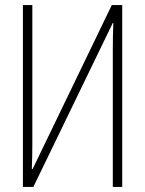

<svg xmlns="http://www.w3.org/2000/svg" viewBox="-20 -734 570 754"><path d="M70 0V-714H107V-168Q107 -142 106.5 -121.5Q106 -101 105 -70H108L419 -714H460V0H423V-537Q423 -569 423.5 -592Q424 -615 425 -644H423L111 0Z"/></svg>

Font: Noto Sans Mono Condensed ExtraLight
Style: Regular
Weight: 200
Width: 3
Designer: Monotype Design Team
Foundry: Monotype Imaging Inc.
Version: Version 2.014; ttfautohint (v1.8.4.7-5d5b)